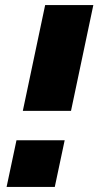

<svg xmlns="http://www.w3.org/2000/svg" viewBox="-20 -737 388 757"><path d="M70 -300 158 -717H348L260 -300ZM6 0 45 -184H235L196 0Z"/></svg>

Font: Raleway Black
Style: Italic
Weight: 900
Italic angle: -12°
Designer: Matt McInerney, Pablo Impallari, Rodrigo Fuenzalida
Foundry: Matt McInerney, Pablo Impallari, Rodrigo Fuenzalida
Version: Version 4.101;RELEASE